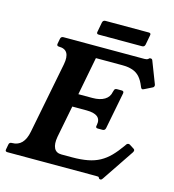

<svg xmlns="http://www.w3.org/2000/svg" viewBox="-132 -898 914 1009"><g transform="rotate(15 325.0 -394.0)"><path d="M634 -189Q643 -183 635 -170L518 4Q513 12 507 12Q501 12 499 9L496 4Q495 1 491 0.5Q487 0 479 0H-2Q-16 0 -13 -13L-8 -40Q-6 -53 8 -53H9Q73 -53 89 -136L165 -523Q181 -606 116 -606Q102 -606 105 -620L110 -646Q112 -660 126 -660H566Q579 -660 585 -664L590 -669Q592 -671 598 -671Q605 -671 608 -664L654 -545Q656 -540 655 -537Q654 -529 646 -526L608 -507Q600 -503 597 -503Q592 -503 588 -511L586 -516Q574 -546 558 -564Q542 -582 518.5 -590Q495 -598 461 -598H319L279 -391H356Q396 -391 421 -406Q446 -421 451 -450L453 -456Q455 -469 468 -469H494Q507 -469 505 -456L466 -256Q463 -243 450 -243H424Q411 -243 414 -256L415 -261Q426 -320 342 -320H265L231 -146Q224 -106 235 -84Q246 -62 275 -62H333Q381 -62 417.5 -69Q454 -76 482.5 -91.5Q511 -107 535.5 -132Q560 -157 586 -194L590 -200Q593 -205 598.5 -206.5Q604 -208 609 -205ZM553 -734Q550 -721 537 -721H301Q288 -721 291 -734L301 -787Q304 -800 317 -800H553Q566 -800 563 -787Z"/></g></svg>

Font: Young Serif Light
Style: Italic
Weight: 300
Italic angle: -10.979°
Designer: Bastien Sozeau
Foundry: NBR — Bastien Sozeau
Version: Version 5.001